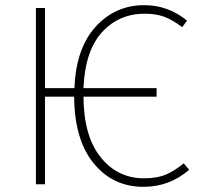

<svg xmlns="http://www.w3.org/2000/svg" viewBox="-20 -713 786 743"><path d="M691 -81 712 -56Q636 10 535 10Q417 10 342.5 -81Q268 -172 267 -339H154V0H119V-682H154V-372H268Q274 -526 350 -609.5Q426 -693 538 -693Q631 -693 704 -633L685 -608Q648 -636 616 -648Q584 -660 540 -660Q440 -660 374.5 -588Q309 -516 303 -372H586V-339H303Q304 -186 369.5 -104.5Q435 -23 537 -23Q588 -23 622 -37.5Q656 -52 691 -81Z"/></svg>

Font: Fira Sans UltraLight
Style: Regular
Weight: 200
Designer: Carrois Corporate & Edenspiekermann AG
Foundry: Carrois Corporate GbR & Edenspiekermann AG
Version: Version 4.106;PS 004.106;hotconv 1.0.70;makeotf.lib2.5.58329